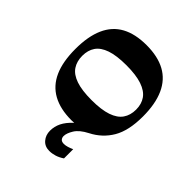

<svg xmlns="http://www.w3.org/2000/svg" viewBox="-195 -621 930 930"><g transform="rotate(45 269.5 -156.0)"><path d="M269 11Q192 11 140.5 -17.5Q89 -46 63.5 -103Q38 -160 38 -247Q38 -333 63.5 -390.5Q89 -448 140.5 -476Q192 -504 269 -504Q346 -504 397.5 -476Q449 -448 475 -390.5Q501 -333 501 -247Q501 -150 467.5 -93Q434 -36 373 -5Q330 17 313 44.5Q296 72 296 92Q296 103 302.5 110.5Q309 118 324 118Q335 118 348 114Q361 110 374 104V167Q355 180 335.5 186Q316 192 298 192Q267 192 249 171Q231 150 231 120Q231 91 244 64.5Q257 38 287 10Q283 10 278.5 10.5Q274 11 269 11ZM85 -247Q85 -209 103 -182Q121 -155 161.5 -141Q202 -127 269 -127Q335 -127 376 -141Q417 -155 435.5 -182Q454 -209 454 -247Q454 -285 435.5 -311.5Q417 -338 376 -352Q335 -366 269 -366Q202 -366 161.5 -352Q121 -338 103 -311.5Q85 -285 85 -247Z"/></g></svg>

Font: Ojuju ExtraLight
Style: Bold
Weight: 700
Version: Version 1.000